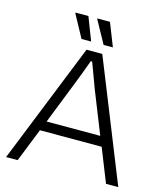

<svg xmlns="http://www.w3.org/2000/svg" viewBox="-126 -963 909 1058"><g transform="rotate(15 329.0 -434.0)"><path d="M368 -736H421L369 -868H298L297 -865ZM242 -736H297L246 -868H173L172 -865ZM9 0H75L151 -191H503L579 0H649L374 -686H284ZM174 -247 269 -488C285 -527 309 -593 323 -631H331C349 -581 376 -509 384 -488L480 -247Z"/></g></svg>

Font: Archivo ExtraLight
Style: Regular
Weight: 200
Designer: Hector Gatti
Foundry: Omnibus-Type
Version: Version 2.001